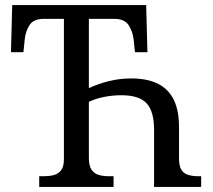

<svg xmlns="http://www.w3.org/2000/svg" viewBox="-20 -734 836 754"><path d="M134 0V-42H154Q174 -42 191.5 -46.5Q209 -51 220 -65.5Q231 -80 231 -109V-660H152Q112 -660 96 -635.5Q80 -611 77 -578L72 -529H23L28 -714H554L559 -529H510L505 -578Q501 -611 485 -635.5Q469 -660 428 -660H329V-388Q366 -405 408 -415.5Q450 -426 495 -426Q559 -426 600.5 -405Q642 -384 662.5 -342Q683 -300 683 -235V-112Q683 -82 692.5 -67Q702 -52 719.5 -47Q737 -42 757 -42H770V0H585V-225Q585 -297 555.5 -328.5Q526 -360 457 -360Q423 -360 389.5 -353.5Q356 -347 329 -334V-114Q329 -83 339.5 -67.5Q350 -52 368 -47Q386 -42 406 -42H426V0Z"/></svg>

Font: Noto Serif SemiCondensed
Style: Regular
Weight: 400
Width: 4
Designer: Monotype Design Team
Foundry: Monotype Imaging Inc.
Version: Version 2.013